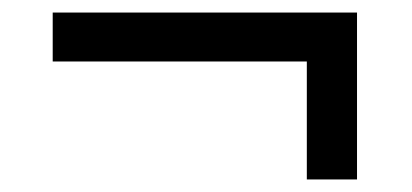

<svg xmlns="http://www.w3.org/2000/svg" viewBox="-20 -364 656 306"><path d="M549 -78V-344H64V-266H469V-78Z"/></svg>

Font: IBM Plex Thai Text
Style: Regular
Weight: 450
Designer: Mike Abbink, Paul van der Laan, Pieter van Rosmalen, Ben Mitchell, Mark Frömberg
Foundry: Bold Monday
Version: Version 1.0